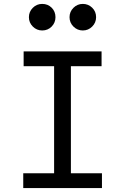

<svg xmlns="http://www.w3.org/2000/svg" viewBox="-20 -963 640 983"><path d="M99 0V-76H257V-624H101V-700H500V-624H343V-76H502V0ZM196 -943Q225 -943 244.5 -923.5Q264 -904 264 -875Q264 -847 244.5 -827Q225 -807 196 -807Q168 -807 148 -827Q128 -847 128 -875Q128 -903 148 -923Q168 -943 196 -943ZM472 -875Q472 -847 452 -827Q432 -807 404 -807Q376 -807 356 -827Q336 -847 336 -875Q336 -903 356 -923Q376 -943 404 -943Q432 -943 452 -923.5Q472 -904 472 -875Z"/></svg>

Font: CommitMono
Style: 450Regular
Weight: 450
Designer: Eigil Nikolajsen
Foundry: Eigil Nikolajsen
Version: Version 1.002